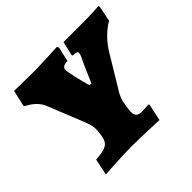

<svg xmlns="http://www.w3.org/2000/svg" viewBox="-160 -831 1018 1018"><g transform="rotate(-45 349.0 -322.0)"><path d="M332 -533C332 -551 345 -560 373 -560L392 -642L386 -653C386 -653 253 -646 209 -646C177 -646 61 -648 61 -648L40 -557L44 -551C83 -532 114 -504 128 -467L208 -268C220 -238 225 -218 225 -198C225 -191 225 -185 224 -178L222 -162C215 -103 195 -89 111 -83L92 9C92 9 230 0 293 0C350 0 497 6 497 6L517 -88L513 -94C513 -94 488 -91 463 -91C433 -91 420 -102 420 -132C420 -138 421 -146 422 -154C426 -188 429 -212 448 -247L558 -429C590 -485 637 -531 680 -555L698 -642L695 -650C695 -650 635 -646 584 -646H429L411 -567L413 -561C438 -561 447 -557 447 -547C447 -538 440 -521 429 -501L379 -387H365C351 -435 332 -514 332 -533Z"/></g></svg>

Font: Alegreya SC Black
Style: Italic
Weight: 900
Italic angle: -7°
Designer: Juan Pablo del Peral
Foundry: Huerta Tipografica
Version: Version 2.007;PS 002.007;hotconv 1.0.88;makeotf.lib2.5.64775